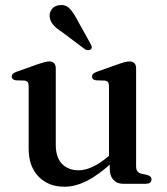

<svg xmlns="http://www.w3.org/2000/svg" viewBox="-20 -715 648 747"><path d="M407 -58.5V-91L404 -93.5V-379Q404 -390.5 400.2 -395.5Q396.5 -400.5 387.5 -401.5L354 -402.5Q345 -404 341.5 -407.8Q338 -411.5 338 -417Q338 -423.5 342.2 -427.8Q346.5 -432 357.5 -436L440.5 -465.5Q456 -471 466 -473.5Q476 -476 484 -476Q496.5 -476 503 -469Q509.5 -462 509.5 -450V-69Q509.5 -55.5 514.5 -48.8Q519.5 -42 529.5 -39.5L552 -34.5Q561 -32 565.2 -27.5Q569.5 -23 569.5 -16.5Q569.5 -9 564 -4.5Q558.5 0 546.5 0H458.5Q435 0 421 -15.5Q407 -31 407 -58.5ZM91.5 -136V-379Q91.5 -390.5 87.8 -395.5Q84 -400.5 75.5 -401.5L41.5 -402.5Q33 -404 29.2 -407.8Q25.5 -411.5 25.5 -417Q25.5 -423.5 29.8 -427.8Q34 -432 45 -436L128 -465.5Q144.5 -471 154.2 -473.5Q164 -476 171 -476Q184 -476 190.5 -469Q197 -462 197 -450V-152Q197 -102 221.5 -77.2Q246 -52.5 286 -52.5Q311 -52.5 339.5 -65.5Q368 -78.5 401 -106L422.5 -124.5L442 -105L420.5 -86Q360.5 -32 316 -10.2Q271.5 11.5 231 11.5Q168 11.5 129.8 -28.2Q91.5 -68 91.5 -136ZM279.5 -639.5 332.5 -544Q336 -538.5 337 -533Q338 -527.5 333.5 -523.5Q329.5 -519.5 323 -519.8Q316.5 -520 311 -523L222.5 -589.5Q201 -603 188.5 -616.8Q176 -630.5 173.5 -648.5Q171 -664.5 181.2 -678.8Q191.5 -693 211.5 -695Q234.5 -698 250 -682.5Q265.5 -667 279.5 -639.5Z"/></svg>

Font: Fraunces 12pt
Style: Regular
Weight: 400
Version: Version 1.000;[b76b70a41]